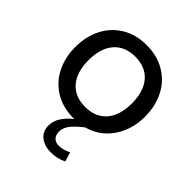

<svg xmlns="http://www.w3.org/2000/svg" viewBox="-198 -619 946 946"><g transform="rotate(45 275.0 -146.0)"><path d="M270 106Q270 131 283 144Q296 157 318 157Q350 157 381 140L396 189Q360 208 313 208Q269 208 240.5 185.5Q212 163 212 122Q212 90 231.5 60.5Q251 31 280 10H275Q200 10 145 -23.5Q90 -57 61 -115Q32 -173 32 -245Q32 -317 61 -375Q90 -433 145 -466.5Q200 -500 275 -500Q349 -500 404.5 -466.5Q460 -433 489 -375Q518 -317 518 -245Q518 -155 472.5 -88Q427 -21 347 1Q309 30 289.5 55Q270 80 270 106ZM275 -70Q347 -70 386.5 -116Q426 -162 426 -245Q426 -328 386.5 -374Q347 -420 275 -420Q203 -420 163.5 -374Q124 -328 124 -245Q124 -162 163.5 -116Q203 -70 275 -70Z"/></g></svg>

Font: Cabin
Style: Regular
Weight: 400
Designer: Pablo Impallari
Foundry: Pablo Impallari. http://www.impallari.com Igino Marini. http://www.ikern.com
Version: Version 2.200